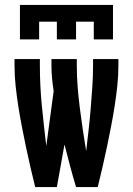

<svg xmlns="http://www.w3.org/2000/svg" viewBox="-20 -760 540 780"><path d="M61 -600V-740H439V-600H361V-672H289V-600H211V-672H139V-600ZM123 0Q113 -41 103.5 -81.5Q94 -122 85.5 -163Q77 -204 69 -245Q61 -286 54.5 -327.5Q48 -369 43.5 -410.5Q39 -452 39 -494V-520H142V-494Q142 -412 150 -330.5Q158 -249 168 -167L198 -390Q194 -416 191.5 -442Q189 -468 189 -494V-520H292V-494Q292 -450 295.5 -406.5Q299 -363 304.5 -319.5Q310 -276 316.5 -232.5Q323 -189 330 -146Q335 -189 340 -232.5Q345 -276 348.5 -319.5Q352 -363 355 -406.5Q358 -450 358 -494V-520H461V-494Q461 -452 456.5 -410.5Q452 -369 445.5 -327.5Q439 -286 431 -245Q423 -204 414.5 -163Q406 -122 396.5 -81.5Q387 -41 377 0H289Q276 -43 264.5 -86.5Q253 -130 242 -173L211 0Z"/></svg>

Font: Iosevka SS18
Style: Bold
Weight: 700
Monospace: yes
Designer: Belleve Invis
Foundry: Belleve Invis
Version: Version 25.1.1; ttfautohint (v1.8.4)